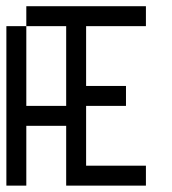

<svg xmlns="http://www.w3.org/2000/svg" viewBox="-20 -582 540 602"><path d="M62.5 -562.5H437.5V-500H250V-312.5H375V-250H250V-62.5H437.5V0H187.5V-187.5H62.5V0H0V-500H62.5V-250H187.5V-500H62.5Z"/></svg>

Font: Pixel Operator Mono
Style: Regular
Weight: 400
Monospace: yes
Designer: Jayvee Enaguas (HarvettFox96)
Version: 2016.04.25